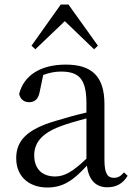

<svg xmlns="http://www.w3.org/2000/svg" viewBox="-20 -818 597 853"><path d="M457 14C496 14 526 -2 547 -37L531 -52C515 -34 503 -28 486 -28C459 -28 444 -45 444 -108V-355C444 -479 388 -531 272 -531C159 -531 85 -482 65 -400C71 -377 86 -364 109 -364C134 -364 151 -377 157 -413L172 -485C199 -495 224 -500 250 -500C329 -500 364 -470 364 -359V-318C320 -308 273 -295 231 -282C99 -244 52 -193 52 -115C52 -32 111 15 190 15C262 15 307 -18 366 -82C374 -22 402 14 457 14ZM398 -599 415 -615 284 -798H250L120 -615L137 -599L268 -724ZM364 -113C301 -53 265 -34 225 -34C169 -34 132 -66 132 -128C132 -183 165 -226 249 -257C283 -270 323 -281 364 -292Z"/></svg>

Font: Noto Serif CJK TC
Style: Regular
Weight: 400
Designer: Ryoko NISHIZUKA 西塚涼子 (kana & ideographs); Frank Grießhammer (Latin, Greek & Cyrillic); Wenlong ZHANG 张文龙 (bopomofo); San
Foundry: Adobe
Version: Version 2.001;hotconv 1.1.0;makeotfexe 2.6.0